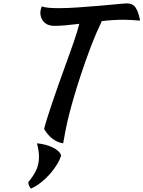

<svg xmlns="http://www.w3.org/2000/svg" viewBox="-20 -758 843 1128"><path d="M300 -606Q260 -606 238.5 -628.5Q217 -651 217 -683Q217 -691 219.5 -702Q222 -713 226 -721Q239 -715 264.5 -712.5Q290 -710 324 -710Q375 -710 439.5 -714.5Q504 -719 563 -724Q622 -729 667 -733.5Q712 -738 725 -738Q762 -738 778.5 -710.5Q795 -683 803 -637Q777 -639 751.5 -640.5Q726 -642 708 -642Q676 -642 643.5 -640Q611 -638 578 -634Q564 -605 547 -565.5Q530 -526 513.5 -483Q497 -440 482 -397.5Q467 -355 456 -321Q434 -255 417.5 -199Q401 -143 388.5 -94.5Q376 -46 367 -2Q358 42 351 84Q284 74 239 0Q247 -31 258.5 -67.5Q270 -104 285.5 -150.5Q301 -197 322 -256Q343 -315 370 -390Q380 -418 391 -448.5Q402 -479 412.5 -509Q423 -539 431.5 -567Q440 -595 446 -618Q404 -613 366.5 -609.5Q329 -606 300 -606ZM162 350Q156 345 151 333.5Q146 322 146 312Q176 277 192.5 242Q209 207 209 163Q209 128 197 84Q222 86 246.5 92.5Q271 99 290.5 108.5Q310 118 323 130.5Q336 143 339 155Q333 178 316.5 205.5Q300 233 277 260Q254 287 224.5 311Q195 335 162 350Z"/></svg>

Font: Sweet Mavka Script
Style: Regular
Weight: 500
Designer: Pablo Impallari/Anastassiya Vishnevskaya
Foundry: Pablo Impallari/ Anastassiya Vishnevskaya
Version: Version 2.0/www.impallari.com/   behance.net/sweetcherry